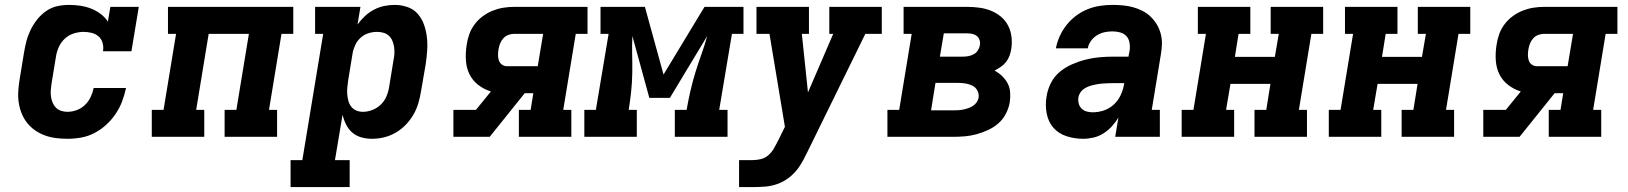

<svg xmlns="http://www.w3.org/2000/svg" viewBox="-20 -558 6640 783"><path d="M255 8Q231 8 207.5 5Q184 2 162.5 -6Q141 -14 123 -26.5Q105 -39 91 -56.5Q77 -74 68.5 -95Q60 -116 56.5 -139Q53 -162 54.5 -186Q56 -210 60 -234L78 -344Q82 -368 88 -391Q94 -414 105 -436.5Q116 -459 132 -479Q148 -499 169 -513.5Q190 -528 214 -533Q238 -538 262 -538Q285 -538 308 -534.5Q331 -531 351.5 -523Q372 -515 390 -501.5Q408 -488 420 -470L430 -530H546L516 -349H400Q403 -366 398.5 -382.5Q394 -399 382 -409.5Q370 -420 353.5 -424Q337 -428 321 -428Q301 -428 280.5 -421.5Q260 -415 244 -400Q228 -385 219.5 -365.5Q211 -346 208 -326L190 -216Q188 -203 187 -189.5Q186 -176 188 -163Q190 -150 195 -138.5Q200 -127 208.5 -118.5Q217 -110 229.5 -106Q242 -102 255 -102Q274 -102 293 -109Q312 -116 326.5 -130Q341 -144 349.5 -162Q358 -180 362 -199H494Q488 -171 478 -144.5Q468 -118 451.5 -93.5Q435 -69 413 -49Q391 -29 365 -15.5Q339 -2 311 3Q283 8 255 8Z M599 0V-110H647L698 -420H665V-530H1176V-420H1128L1077 -110H1110V0H896V-110H944L995 -420H831L780 -110H813V0Z M1165 205V95H1213L1298 -420H1265V-530H1450L1438 -458Q1451 -476 1468 -492Q1485 -508 1505 -518.5Q1525 -529 1546.5 -533.5Q1568 -538 1590 -538Q1617 -538 1642.5 -529Q1668 -520 1684.5 -500.5Q1701 -481 1709.5 -456.5Q1718 -432 1721 -405.5Q1724 -379 1722 -351Q1720 -323 1716 -296L1697 -186Q1693 -161 1686 -137Q1679 -113 1666 -90.5Q1653 -68 1634.5 -49Q1616 -30 1593.5 -17Q1571 -4 1546.5 2Q1522 8 1497 8Q1474 8 1453 2Q1432 -4 1416.5 -17.5Q1401 -31 1391.5 -50Q1382 -69 1377 -90Q1377 -90 1377 -90Q1377 -90 1377 -90L1346 95H1406V205ZM1460 -102Q1479 -102 1498.5 -109.5Q1518 -117 1533 -131.5Q1548 -146 1556 -165Q1564 -184 1567 -204L1585 -314Q1588 -327 1588.5 -341Q1589 -355 1587 -367.5Q1585 -380 1580 -392Q1575 -404 1565.5 -412.5Q1556 -421 1543.5 -424.5Q1531 -428 1517 -428Q1500 -428 1482.5 -422.5Q1465 -417 1451 -404.5Q1437 -392 1429 -375Q1421 -358 1418 -341L1400 -231Q1398 -217 1396.5 -202.5Q1395 -188 1396 -174.5Q1397 -161 1400.5 -147.5Q1404 -134 1412 -123.5Q1420 -113 1432.5 -107.5Q1445 -102 1460 -102Z M1829 0V-110H1921L1982 -185Q1953 -194 1930 -212Q1907 -230 1894.5 -255.5Q1882 -281 1880 -312Q1878 -343 1883 -374Q1886 -396 1893.5 -417.5Q1901 -439 1915 -458Q1929 -477 1948.5 -491.5Q1968 -506 1989.5 -514.5Q2011 -523 2033 -526.5Q2055 -530 2077 -530H2376V-420H2328L2277 -110H2310V0H2096V-110H2144L2155 -178H2120L1977 0ZM2048 -288H2173L2195 -420H2077Q2065 -420 2053 -415.5Q2041 -411 2032.5 -401.5Q2024 -392 2019.5 -380.5Q2015 -369 2013 -357Q2011 -345 2011 -333.5Q2011 -322 2014.5 -311.5Q2018 -301 2027 -294.5Q2036 -288 2048 -288Z M2363 0V-110H2410L2462 -420H2429V-530H2610L2686 -254L2853 -530H3012V-420H2965L2913 -110H2947V0H2732V-110H2780Q2787 -149 2795.5 -186.5Q2804 -224 2815.5 -261.5Q2827 -299 2840.5 -336.5Q2854 -374 2864 -411L2712 -159H2628L2559 -411Q2557 -373 2558 -336Q2559 -299 2558.5 -261.5Q2558 -224 2554 -186Q2550 -148 2544 -110H2577V0Z M2994 205V95H3048Q3065 95 3082.5 91Q3100 87 3114 74.5Q3128 62 3137 46Q3146 30 3154 14L3181 -41L3118 -420H3065V-530H3279V-420H3250L3275 -181L3378 -420H3362V-530H3576V-420H3509L3272 63Q3265 78 3256.5 93.5Q3248 109 3238 124Q3222 147 3200 164.5Q3178 182 3152.5 191.5Q3127 201 3100.5 203Q3074 205 3048 205Z M3599 0V-110H3647L3698 -420H3665V-530H3925Q3950 -530 3975 -526.5Q4000 -523 4022 -514Q4044 -505 4062 -490Q4080 -475 4091 -454Q4102 -433 4105 -408Q4108 -383 4104 -358Q4102 -345 4097 -331Q4092 -317 4083 -305.5Q4074 -294 4061.5 -285.5Q4049 -277 4036 -270Q4053 -261 4066.5 -248Q4080 -235 4089 -218.5Q4098 -202 4099.5 -181.5Q4101 -161 4098 -141Q4094 -118 4082.5 -95Q4071 -72 4051.5 -55Q4032 -38 4009 -27.5Q3986 -17 3962 -10.5Q3938 -4 3914 -2Q3890 0 3866 0ZM3907 -327Q3918 -327 3929 -329Q3940 -331 3950.5 -336.5Q3961 -342 3967.5 -352Q3974 -362 3976 -373Q3978 -384 3975 -394Q3972 -404 3964.5 -410.5Q3957 -417 3946.5 -419.5Q3936 -422 3925 -422H3829L3813 -327ZM3777 -108H3866Q3876 -108 3886.5 -108.5Q3897 -109 3907 -111Q3917 -113 3927.5 -116.5Q3938 -120 3947.5 -126Q3957 -132 3963 -141Q3969 -150 3971 -160Q3973 -175 3966 -188.5Q3959 -202 3946 -208.5Q3933 -215 3918 -217.5Q3903 -220 3887 -220H3795Z M4397 8Q4362 8 4329.5 -2.5Q4297 -13 4276 -37Q4255 -61 4248.5 -95.5Q4242 -130 4248 -164Q4252 -192 4265.5 -219Q4279 -246 4302 -265Q4325 -284 4352.5 -296Q4380 -308 4408 -315Q4436 -322 4464 -324.5Q4492 -327 4519 -327H4582L4587 -353Q4589 -369 4586 -385Q4583 -401 4573 -411.5Q4563 -422 4547.5 -426Q4532 -430 4516 -430Q4500 -430 4484 -426.5Q4468 -423 4453.5 -414Q4439 -405 4429 -391Q4419 -377 4416 -361H4286Q4291 -387 4302 -411Q4313 -435 4329.5 -456Q4346 -477 4368 -493.5Q4390 -510 4414.5 -520Q4439 -530 4465 -534Q4491 -538 4516 -538Q4538 -538 4559.5 -536Q4581 -534 4601 -528.5Q4621 -523 4639.5 -513.5Q4658 -504 4672.5 -490Q4687 -476 4697.5 -458.5Q4708 -441 4713.5 -420.5Q4719 -400 4718.5 -378.5Q4718 -357 4714 -335L4677 -110H4710V0H4528L4541 -79Q4530 -60 4514.5 -43Q4499 -26 4480 -14Q4461 -2 4439.5 3Q4418 8 4397 8ZM4436 -100Q4459 -100 4481.5 -107.5Q4504 -115 4522 -131.5Q4540 -148 4550 -169.5Q4560 -191 4564 -214L4565 -219H4519Q4509 -219 4499 -218.5Q4489 -218 4479 -217.5Q4469 -217 4459.5 -215.5Q4450 -214 4439.5 -211.5Q4429 -209 4419.5 -205.5Q4410 -202 4401 -196Q4392 -190 4386 -181Q4380 -172 4378 -162Q4376 -149 4379 -136.5Q4382 -124 4390.5 -115.5Q4399 -107 4411 -103.5Q4423 -100 4436 -100Z M4799 0V-110H4847L4898 -420H4865V-530H5079V-420H5031L5016 -326H5179L5195 -420H5162V-530H5376V-420H5328L5277 -110H5310V0H5096V-110H5144L5161 -216H4998L4980 -110H5013V0Z M5399 0V-110H5447L5498 -420H5465V-530H5679V-420H5631L5616 -326H5779L5795 -420H5762V-530H5976V-420H5928L5877 -110H5910V0H5696V-110H5744L5761 -216H5598L5580 -110H5613V0Z M6029 0V-110H6121L6182 -185Q6153 -194 6130 -212Q6107 -230 6094.5 -255.5Q6082 -281 6080 -312Q6078 -343 6083 -374Q6086 -396 6093.5 -417.5Q6101 -439 6115 -458Q6129 -477 6148.5 -491.5Q6168 -506 6189.5 -514.5Q6211 -523 6233 -526.5Q6255 -530 6277 -530H6576V-420H6528L6477 -110H6510V0H6296V-110H6344L6355 -178H6320L6177 0ZM6248 -288H6373L6395 -420H6277Q6265 -420 6253 -415.5Q6241 -411 6232.5 -401.5Q6224 -392 6219.5 -380.5Q6215 -369 6213 -357Q6211 -345 6211 -333.5Q6211 -322 6214.5 -311.5Q6218 -301 6227 -294.5Q6236 -288 6248 -288Z"/></svg>

Font: Iosevka Slab XBdExObl
Style: Regular
Weight: 800
Width: 7
Italic angle: -9°
Monospace: yes
Designer: Belleve Invis
Foundry: Belleve Invis
Version: Version 11.1.0; ttfautohint (v1.8.3)